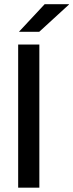

<svg xmlns="http://www.w3.org/2000/svg" viewBox="-20 -868 339 888"><path d="M64 0V-662H162V0ZM186.5 -848.5H299V-847L161.5 -721H68.5V-722Z"/></svg>

Font: Anek Latin Medium
Style: Regular
Weight: 500
Designer: Yesha Goshar
Foundry: Ek Type
Version: Version 1.003